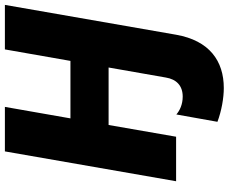

<svg xmlns="http://www.w3.org/2000/svg" viewBox="-95 -645 935 785"><g transform="rotate(-90 372.5 -252.5)"><path d="M563 -700 516 -432H281L328 -700H146L24 0H206L254 -276H489L448 -42C441 1 415 27 370 27C338 27 313 15 297 1L267 169C312 186 365 195 405 195C516 195 599 136 623 0L745 -700Z"/></g></svg>

Font: Fixel Display 20240404 ExBold
Style: Italic
Weight: 800
Italic angle: -10°
Designer: AlfaBravo + MacPaw
Foundry: Kyrylo Tkachov, Marchela Mozhyna, Serhii Makarenko, Maria Weinstein, Zakhar Kryvoshyya
Version: Version 1.211;Glyphs 3.2 (3225)